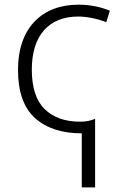

<svg xmlns="http://www.w3.org/2000/svg" viewBox="-20 -562 519 822"><path d="M315.9 -542C160.6 -542 57.1 -443.4 57.1 -263.2C57.1 -168.9 81.5 -100.1 129.9 -56.6C178.2 -13.2 244.6 8.8 330.1 8.8V240.2H387.2V-53.2C368.2 -45.9 351.1 -41 323.2 -41C258.3 -41 208 -59.1 171.4 -94.7C134.8 -130.4 116.2 -186.5 116.2 -264.2C116.2 -408.2 187.5 -491.2 314.9 -491.2C352.1 -491.2 397.9 -481.9 435.1 -466.8L450.2 -516.1C413.6 -531.7 366.7 -542 315.9 -542Z"/></svg>

Font: Noto Reveo Sans
Style: Regular
Weight: 300
Designer: Monotype Design Team
Foundry: Monotype Imaging Inc.
Version: Version 2.007